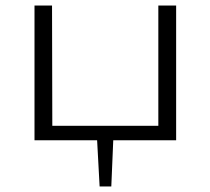

<svg xmlns="http://www.w3.org/2000/svg" viewBox="-20 -504 756 690"><path d="M613 -484H549V-52H168L167 -484H104V0H329L338 166H380L387 0H613Z"/></svg>

Font: Exo 2 Light Expanded
Style: Regular
Weight: 300
Width: 7
Designer: Natanael Gama
Version: Version 1.001;PS 001.001;hotconv 1.0.70;makeotf.lib2.5.58329